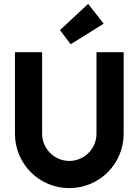

<svg xmlns="http://www.w3.org/2000/svg" viewBox="-20 -969 714 989"><path d="M617 -700H477V-280C477 -203 414 -140 337 -140C260 -140 197 -203 197 -280V-700H57V-280C57 -125 182 0 337 0C492 0 617 -125 617 -280ZM514 -847 434 -949 289 -814 344 -741Z"/></svg>

Font: Righteous
Style: Regular
Weight: 400
Designer: Astigmatic (AOETI)
Foundry: Astigmatic (AOETI)
Version: Version 1.000